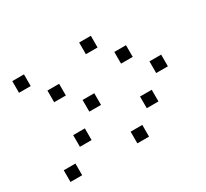

<svg xmlns="http://www.w3.org/2000/svg" viewBox="-100 -623 800 746"><g transform="rotate(-30 300.0 -250.0)"><path d="M24.8 -476.2Q23.8 -476.2 23.8 -476.2Q23.8 -476.2 23.8 -475.2V-424.8Q23.8 -423.8 23.8 -423.8Q23.8 -423.8 24.8 -423.8H75.2Q76.2 -423.8 76.2 -423.8Q76.2 -423.8 76.2 -424.8V-475.2Q76.2 -476.2 76.2 -476.2Q76.2 -476.2 75.2 -476.2ZM324.8 -476.2Q323.8 -476.2 323.8 -476.2Q323.8 -476.2 323.8 -475.2V-424.8Q323.8 -423.8 323.8 -423.8Q323.8 -423.8 324.8 -423.8H375.2Q376.2 -423.8 376.2 -423.8Q376.2 -423.8 376.2 -424.8V-475.2Q376.2 -476.2 376.2 -476.2Q376.2 -476.2 375.2 -476.2ZM124.8 -376.2Q123.8 -376.2 123.8 -376.2Q123.8 -376.2 123.8 -375.2V-324.8Q123.8 -323.8 123.8 -323.8Q123.8 -323.8 124.8 -323.8H175.2Q176.2 -323.8 176.2 -323.8Q176.2 -323.8 176.2 -324.8V-375.2Q176.2 -376.2 176.2 -376.2Q176.2 -376.2 175.2 -376.2ZM424.8 -376.2Q423.8 -376.2 423.8 -376.2Q423.8 -376.2 423.8 -375.2V-324.8Q423.8 -323.8 423.8 -323.8Q423.8 -323.8 424.8 -323.8H475.2Q476.2 -323.8 476.2 -323.8Q476.2 -323.8 476.2 -324.8V-375.2Q476.2 -376.2 476.2 -376.2Q476.2 -376.2 475.2 -376.2ZM224.8 -276.2Q223.8 -276.2 223.8 -276.2Q223.8 -276.2 223.8 -275.2V-224.8Q223.8 -223.8 223.8 -223.8Q223.8 -223.8 224.8 -223.8H275.2Q276.2 -223.8 276.2 -223.8Q276.2 -223.8 276.2 -224.8V-275.2Q276.2 -276.2 276.2 -276.2Q276.2 -276.2 275.2 -276.2ZM524.8 -276.2Q523.8 -276.2 523.8 -276.2Q523.8 -276.2 523.8 -275.2V-224.8Q523.8 -223.8 523.8 -223.8Q523.8 -223.8 524.8 -223.8H575.2Q576.2 -223.8 576.2 -223.8Q576.2 -223.8 576.2 -224.8V-275.2Q576.2 -276.2 576.2 -276.2Q576.2 -276.2 575.2 -276.2ZM124.8 -176.2Q123.8 -176.2 123.8 -176.2Q123.8 -176.2 123.8 -175.2V-124.8Q123.8 -123.8 123.8 -123.8Q123.8 -123.8 124.8 -123.8H175.2Q176.2 -123.8 176.2 -123.8Q176.2 -123.8 176.2 -124.8V-175.2Q176.2 -176.2 176.2 -176.2Q176.2 -176.2 175.2 -176.2ZM424.8 -176.2Q423.8 -176.2 423.8 -176.2Q423.8 -176.2 423.8 -175.2V-124.8Q423.8 -123.8 423.8 -123.8Q423.8 -123.8 424.8 -123.8H475.2Q476.2 -123.8 476.2 -123.8Q476.2 -123.8 476.2 -124.8V-175.2Q476.2 -176.2 476.2 -176.2Q476.2 -176.2 475.2 -176.2ZM24.8 -76.2Q23.8 -76.2 23.8 -76.2Q23.8 -76.2 23.8 -75.2V-24.8Q23.8 -23.8 23.8 -23.8Q23.8 -23.8 24.8 -23.8H75.2Q76.2 -23.8 76.2 -23.8Q76.2 -23.8 76.2 -24.8V-75.2Q76.2 -76.2 76.2 -76.2Q76.2 -76.2 75.2 -76.2ZM324.8 -76.2Q323.8 -76.2 323.8 -76.2Q323.8 -76.2 323.8 -75.2V-24.8Q323.8 -23.8 323.8 -23.8Q323.8 -23.8 324.8 -23.8H375.2Q376.2 -23.8 376.2 -23.8Q376.2 -23.8 376.2 -24.8V-75.2Q376.2 -76.2 376.2 -76.2Q376.2 -76.2 375.2 -76.2Z"/></g></svg>

Font: Doto Black
Style: Regular
Weight: 900
Monospace: yes
Version: Version 1.000